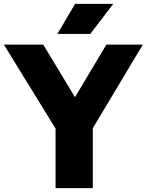

<svg xmlns="http://www.w3.org/2000/svg" viewBox="-50 -970 756 990"><path d="M236.5 0V-384.5L275 -244.5L-30 -740H173L363 -425H310.5L498.5 -740H686.5L390 -244.5L428.5 -382V0ZM246 -795 337 -950H534L415.5 -795Z"/></svg>

Font: Encode Sans SC Condensed Thin ExtraBold
Style: Regular
Weight: 800
Version: Version 3.002